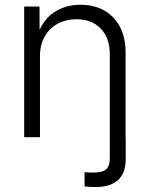

<svg xmlns="http://www.w3.org/2000/svg" viewBox="-20 -568 620 795"><path d="M330.1 204.1V145Q338.9 146 349.6 146.2Q360.4 146.5 366.2 146.5Q404.3 146.5 419.4 132.8Q434.6 119.1 434.6 88.9V0H500.5V91.3Q500.5 148.4 469 177.5Q437.5 206.5 376 206.5Q363.3 206.5 350.6 205.8Q337.9 205.1 330.1 204.1ZM145.5 -335.4V0H80.1V-541H143.6L144 -414.6H132.3Q155.3 -484.9 203.1 -516.6Q251 -548.3 313 -548.3Q368.2 -548.3 410.2 -525.4Q452.1 -502.4 476.1 -458Q500 -413.6 500 -348.6V0H434.6V-343.8Q434.6 -411.1 397 -449.7Q359.4 -488.3 296.4 -488.3Q253.9 -488.3 219.7 -470.2Q185.5 -452.1 165.5 -417.7Q145.5 -383.3 145.5 -335.4Z"/></svg>

Font: Inter 17pt Light
Style: Regular
Weight: 300
Version: Version 4.001;git-66647c0bb